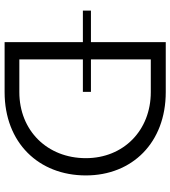

<svg xmlns="http://www.w3.org/2000/svg" viewBox="27 -767 740 834"><g transform="rotate(90 397.0 -350.0)"><path d="M380 -700H163V-375H26V-340H163V0H380C600 0 742 -148 742 -353C742 -554 600 -700 380 -700ZM238 -64V-340H379V-375H238V-635H380C547 -635 667 -516 667 -353C667 -185 547 -64 380 -64Z"/></g></svg>

Font: Absans
Style: Regular
Weight: 400
Designer: Valerio Monopoli
Version: Version 1.200;Glyphs 3.2 (3217)